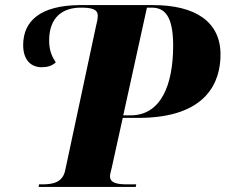

<svg xmlns="http://www.w3.org/2000/svg" viewBox="-20 -734 887 754"><path d="M132 0H513L515 -10H482C443 -10 412 -14 412 -42C412 -49 415 -60 419 -76L462 -271H523C797 -271 846 -417 846 -520C846 -648 748 -714 581 -714H290C139 -712 71 -652 71 -557C71 -500 100 -470 144 -470C165 -470 184 -475 199 -489C187 -508 173 -531 173 -575C173 -668 228 -704 297 -704C338 -704 364 -699 364 -672C364 -665 363 -655 358 -636L236 -65C226 -17 187 -10 146 -10H133ZM493 -281H464L557 -704H576C626 -704 660 -672 660 -555C660 -402 613 -281 493 -281Z"/></svg>

Font: Noto Serif Display ExtraBold
Style: Italic
Weight: 800
Italic angle: -12°
Designer: Monotype Design Team
Foundry: Monotype Imaging Inc.
Version: Version 2.009